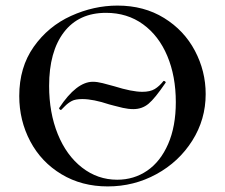

<svg xmlns="http://www.w3.org/2000/svg" viewBox="-20 -656 806 688"><path d="M566 -366H567Q570 -366 572.5 -363.5Q575 -361 573 -359Q535 -303 512 -284Q489 -265 458 -265Q440 -265 420 -269.5Q400 -274 388 -277.5Q376 -281 371 -282Q314 -301 275 -301Q250 -301 237 -294Q224 -287 213.5 -276.5Q203 -266 199 -262H198Q196 -262 193.5 -264.5Q191 -267 192 -269Q254 -363 313 -363Q328 -363 348 -358Q368 -353 389 -347Q453 -327 490 -327Q518 -327 534.5 -337Q551 -347 566 -366ZM49 -312Q49 -415 101 -488.5Q153 -562 234.5 -599Q316 -636 401 -636Q496 -636 568 -591.5Q640 -547 678.5 -474Q717 -401 717 -319Q717 -228 669 -152Q621 -76 540.5 -32Q460 12 366 12Q273 12 200.5 -31.5Q128 -75 88.5 -149.5Q49 -224 49 -312ZM610 -290Q610 -383 579.5 -455.5Q549 -528 492.5 -569Q436 -610 360 -610Q262 -610 209 -540.5Q156 -471 156 -348Q156 -252 187 -175.5Q218 -99 274 -55.5Q330 -12 400 -12Q460 -12 507.5 -44.5Q555 -77 582.5 -140Q610 -203 610 -290Z"/></svg>

Font: Cormorant Unicase SemiBold
Style: Regular
Weight: 600
Designer: Christian Thalmann (Catharsis Fonts)
Foundry: Catharsis Fonts
Version: Version 4.000